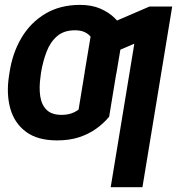

<svg xmlns="http://www.w3.org/2000/svg" viewBox="-20 -573 735 797"><path d="M235.4 -96.2Q257.3 -96.2 274.7 -101.8Q292 -107.4 306.2 -118.2L335 -293.5H466.8L433.1 -88.4Q410.2 -61 379.4 -38.8Q348.6 -16.6 308.6 -3.4Q268.6 9.8 216.8 9.8Q135.7 9.8 87.9 -25.9Q40 -61.5 22.9 -122.1Q5.9 -182.6 17.1 -256.3L19.5 -272Q31.7 -353 69.3 -416.3Q106.9 -479.5 168.2 -516.1Q229.5 -552.7 312.5 -552.7Q360.8 -552.7 396.7 -537.1Q432.6 -521.5 456.8 -497.3Q481 -473.1 493.2 -447.3L462.9 -267.1L331.5 -273.9L356 -420.9Q346.2 -433.1 330.3 -440.2Q314.5 -447.3 291 -447.3Q245.6 -447.3 217.3 -423.1Q189 -398.9 173.6 -358.9Q158.2 -318.8 150.4 -272L148.4 -256.3Q141.6 -210 147 -173.8Q152.3 -137.7 173.6 -116.9Q194.8 -96.2 235.4 -96.2ZM694.8 -545.9 571.3 204.1H439.5L537.6 -391.6L416 -339.8L438.5 -476.1L600.6 -545.9Z"/></svg>

Font: Inter Tight SemiBold
Style: Italic
Weight: 600
Italic angle: -9.39999°
Designer: Rasmus Andersson
Foundry: rsms
Version: Version 3.004